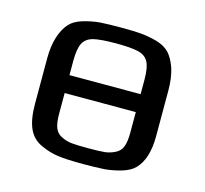

<svg xmlns="http://www.w3.org/2000/svg" viewBox="-80 -583 728 683"><g transform="rotate(15 284.0 -242.0)"><path d="M60 0ZM506 -321V-153Q506 -68 467 -29Q451 -13 421 -4Q391 5 359 8Q321 10 283 10Q219 10 187 5.5Q155 1 123 -14Q90 -29 75 -62.5Q60 -96 60 -153V-321Q60 -366 71 -400Q82 -434 100 -453Q115 -470 145.5 -479.5Q176 -489 208 -492Q244 -494 283 -494Q335 -494 361.5 -491.5Q388 -489 418 -481Q449 -472 466 -454Q483 -436 495 -402Q506 -367 506 -321ZM152 -336V-283H414V-336Q414 -381 403 -401.5Q392 -422 365.5 -428.5Q339 -435 283 -435Q227 -435 200.5 -428.5Q174 -422 163 -401.5Q152 -381 152 -336ZM414 -140V-217H152V-140Q152 -107 159.5 -88.5Q167 -70 185 -62Q203 -53 222 -51Q241 -49 283 -49Q325 -49 344 -51Q363 -53 381 -62Q399 -70 406.5 -88.5Q414 -107 414 -140Z"/></g></svg>

Font: Play
Style: Regular
Weight: 400
Designer: Jonas Hecksher (Cyrillic expansion: Cyreal)
Foundry: Jonas Hecksher, Playtype, e-types AS
Version: Version 2.101; ttfautohint (v1.5.65-e2d9)